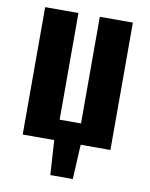

<svg xmlns="http://www.w3.org/2000/svg" viewBox="-83 -639 669 858"><g transform="rotate(10 251.5 -210.5)"><path d="M205 157 195 0H52V-578H203V-94H300V-578H450V0H315L307 157Z"/></g></svg>

Font: Oswald SemiBold
Style: Regular
Weight: 600
Designer: Vernon Adams
Foundry: Vernon Adams
Version: Version 4.103;gftools[0.9.33.dev8+g029e19f]